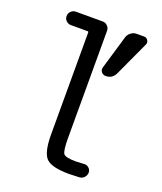

<svg xmlns="http://www.w3.org/2000/svg" viewBox="-137 -819 774 918"><g transform="rotate(20 250.0 -360.0)"><path d="M398.4 -730.5H436.5Q449.2 -730.5 456.1 -719.7Q462.9 -709 458 -698.2L377 -522.5Q362.3 -490.2 328.1 -490.2Q314.5 -490.2 306.2 -500.5Q297.9 -510.7 301.8 -524.4L352.5 -696.3Q357.4 -710.9 370.1 -720.7Q382.8 -730.5 398.4 -730.5ZM88.9 -662.1Q75.2 -662.1 64.9 -671.9Q54.7 -681.6 54.7 -695.8Q54.7 -710 64.9 -720.2Q75.2 -730.5 88.9 -730.5H225.6Q240.2 -730.5 250.5 -720.2Q260.7 -710 260.7 -695.3V-150.4Q260.7 -84 271.5 -70.8Q282.2 -57.6 335 -57.6Q346.7 -57.6 375 -59.6Q388.7 -61.5 399.4 -51.8Q410.2 -42 410.2 -29.3Q410.2 -14.6 400.4 -3.9Q390.6 6.8 376 7.8Q341.8 9.8 325.2 9.8Q235.4 9.8 207 -18.6Q178.7 -46.9 178.7 -139.6V-657.2Q178.7 -662.1 173.8 -662.1Z"/></g></svg>

Font: Rounded-L Mgen+ 2m regular
Style: Regular
Weight: 400
Designer: [Source Han Sans]
Ryoko NISHIZUKA  (kana & ideographs); Paul D. Hunt (Latin, Greek & Cyrillic); Wenlong ZHANG  (bopomofo
Version: Version 1.059.20150602